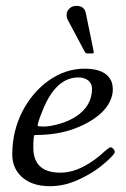

<svg xmlns="http://www.w3.org/2000/svg" viewBox="-20 -629 430 657"><path d="M273.9 -583 301 -450.9Q301 -446 293.9 -446H278.8Q272.9 -446 268.8 -454.1L211.9 -561Q208 -567.6 208 -579.1Q208 -590.6 217.4 -599.7Q226.8 -608.9 241.5 -608.9Q269.3 -608.9 273.9 -583ZM99.1 -167Q94 -167 94 -124Q94 -38.1 187 -38.1Q241.7 -38.1 302.2 -81.5Q317.9 -92.8 328.4 -102.5Q353 -125 358.2 -125Q363.3 -125 368.2 -119Q373 -113 373 -109.5Q373 -106 367.2 -98.9Q361.3 -91.8 350 -81.3Q338.6 -70.8 323.6 -58.8Q308.6 -46.9 288.7 -35Q268.8 -23.2 247.6 -13.7Q200 8.1 150.9 8.1Q82.8 8.1 47.4 -30.8Q22 -59.1 22 -100.7Q22 -142.3 31.1 -179.1Q40.3 -215.8 56.5 -247.6Q72.8 -279.3 95.8 -306.5Q118.9 -333.7 146 -353Q203.6 -394 270 -394Q340.1 -394 359.9 -353.5Q366 -341.1 366 -321.7Q366 -302.2 355.6 -281Q345.2 -259.8 327.1 -243.2Q291.5 -209.7 233.8 -188.4Q176 -167 99.1 -167ZM123 -243.9Q108.9 -209.7 108.9 -198.7Q108.9 -196 129.9 -196Q150.9 -196 183.1 -205.1Q215.3 -214.1 240.2 -230.5Q294.9 -266.4 294.9 -325.9Q294.9 -343 282 -353.5Q269 -364 248 -364Q168.5 -364 123 -243.9Z"/></svg>

Font: Fanwood Text
Style: Italic
Weight: 400
Italic angle: -9°
Version: Version 1.101